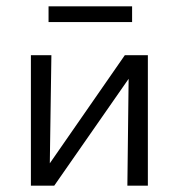

<svg xmlns="http://www.w3.org/2000/svg" viewBox="-20 -589 566 609"><path d="M399 -569V-519H134V-569ZM449 -414V0H384L388 -339L152 0H78V-414H143L138 -71L376 -414Z"/></svg>

Font: EauTestInfant
Style: Regular
Weight: 400
Designer: Christian Thalmann (Catharsis Fonts)
Version: Version 0.001;PS 000.001;hotconv 1.0.88;makeotf.lib2.5.64775